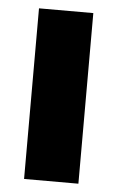

<svg xmlns="http://www.w3.org/2000/svg" viewBox="-45 -579 374 612"><g transform="rotate(5 142.0 -273.0)"><path d="M55.2 0V-545.9H229V0Z"/></g></svg>

Font: Inter Extra Bold
Style: Regular
Weight: 800
Designer: Rasmus Andersson
Foundry: rsms
Version: Version 4.000;git-3c8e0fc